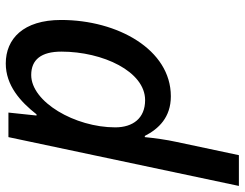

<svg xmlns="http://www.w3.org/2000/svg" viewBox="-134 -478 828 649"><g transform="rotate(-90 279.5 -154.0)"><path d="M-25 240H79L124 28C131 -3 137 -47 140 -78H144C168 -31 207 10 278 10C436 10 536 -170 536 -361C536 -489 472 -548 389 -548C315 -548 260 -499 217 -444H213L223 -539H140ZM265 -77C204 -77 173 -118 173 -178C173 -314 259 -462 350 -462C402 -462 429 -428 429 -360C429 -220 362 -77 265 -77Z"/></g></svg>

Font: Noto Sans Medium
Style: Italic
Weight: 500
Italic angle: -12°
Designer: Monotype Design Team
Foundry: Monotype Imaging Inc.
Version: Version 2.013